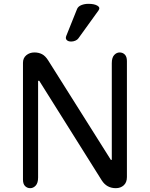

<svg xmlns="http://www.w3.org/2000/svg" viewBox="-20 -983 783 1003"><path d="M100 -45V-655Q100 -680 117.5 -694.5Q135 -709 160 -709Q182 -709 199.5 -700Q217 -691 232 -667L559 -148H564V-653Q564 -682 576.5 -695.5Q589 -709 605 -709Q621 -709 632 -698Q643 -687 643 -664V-58Q643 -30 626.5 -15Q610 0 585 0Q538 0 512 -40L185 -561H179V-56Q179 -27 166.5 -13.5Q154 0 138 0Q122 0 111 -11Q100 -22 100 -45ZM352 -766Q336 -766 328.5 -774Q321 -782 326 -795L383 -937Q389 -950 405.5 -956.5Q422 -963 442 -963Q472 -963 488.5 -953.5Q505 -944 495 -929L389 -782Q384 -775 373.5 -770.5Q363 -766 352 -766Z"/></svg>

Font: Marmelad for Arash.Academy
Style: Regular
Weight: 400
Designer: Manvel Shmavonyan
Foundry: Cyreal
Version: Version 1.110;Glyphs 3.2 (3202)